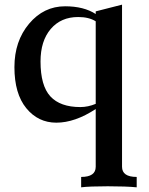

<svg xmlns="http://www.w3.org/2000/svg" viewBox="-20 -509 630 812"><path d="M558.1 283.2Q513.2 278.8 436 278.8Q358.4 278.8 323.2 283.2V239.3Q384.8 239.3 384.8 196.3V-47.9Q296.9 9.8 218.3 9.8Q141.1 9.8 91.1 -51.5Q41 -112.8 41 -225.1Q41 -335 103 -408.7Q165 -482.4 255.4 -482.4Q334.5 -482.4 384.8 -449.7V-460.9L496.1 -489.3V196.3Q496.1 239.3 558.1 239.3ZM319.8 -56.2Q352.1 -56.2 384.8 -69.8V-418.9Q356.4 -437 310.5 -437Q237.8 -437 194.6 -386.5Q151.4 -335.9 151.4 -249Q151.4 -146.5 193.1 -101.3Q234.9 -56.2 319.8 -56.2Z"/></svg>

Font: Kelvinch
Style: Bold
Weight: 700
Designer: Paul James Miller
Foundry: High-Logic / Made with FontCreator
Version: Version 3.501;March 28, 2021;FontCreator 13.0.0.2683 64-bit